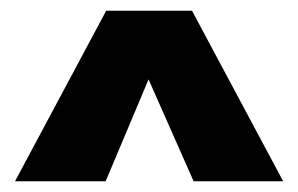

<svg xmlns="http://www.w3.org/2000/svg" viewBox="-20 -865 556 358"><path d="M338 -845 508 -527H341L257 -717L177 -527H8L178 -845Z"/></svg>

Font: Fira Sans Condensed ExtraBold
Style: Regular
Weight: 800
Width: 3
Designer: Carrois Corporate & Edenspiekermann AG
Foundry: Carrois Corporate GbR & Edenspiekermann AG
Version: Version 4.203